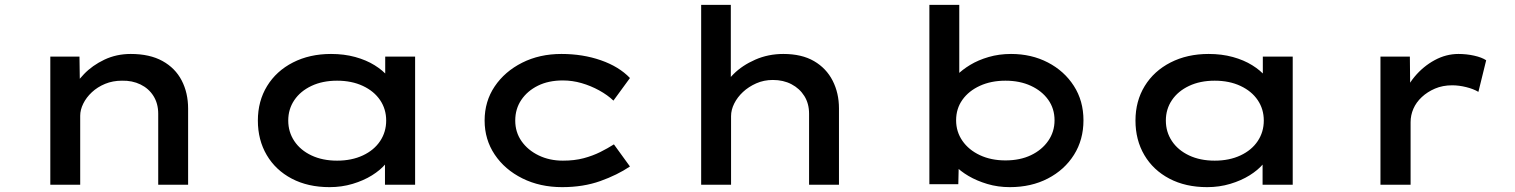

<svg xmlns="http://www.w3.org/2000/svg" viewBox="-20 -760 6233 790"><path d="M187 0V-527H307L309 -387L272 -381Q291 -419 325.5 -455Q360 -491 409.5 -514.5Q459 -538 518 -538Q596 -538 648.5 -509Q701 -480 727.5 -429Q754 -378 754 -313V0H631V-292Q631 -334 611.5 -365Q592 -396 558 -412.5Q524 -429 482 -428Q444 -428 412.5 -415Q381 -402 358 -380.5Q335 -359 322.5 -333.5Q310 -308 310 -284V0H249Q221 0 205.5 0Q190 0 187 0Z M1336 10Q1247 10 1180.5 -25Q1114 -60 1077.5 -122Q1041 -184 1041 -264Q1041 -344 1079 -406Q1117 -468 1185.5 -503Q1254 -538 1342 -538Q1396 -538 1441.5 -525.5Q1487 -513 1521.5 -491.5Q1556 -470 1576 -445.5Q1596 -421 1598 -396L1565 -395V-527H1688V0H1564V-142L1590 -135Q1588 -111 1566.5 -85.5Q1545 -60 1510.5 -38.5Q1476 -17 1431 -3.5Q1386 10 1336 10ZM1367 -99Q1427 -99 1473 -120.5Q1519 -142 1544 -179.5Q1569 -217 1569 -264Q1569 -311 1544 -348Q1519 -385 1473 -406.5Q1427 -428 1367 -428Q1307 -428 1261.5 -406.5Q1216 -385 1191 -348Q1166 -311 1166 -264Q1166 -217 1191 -179.5Q1216 -142 1261.5 -120.5Q1307 -99 1367 -99Z M2293 10Q2202 10 2129.5 -26Q2057 -62 2015.5 -124Q1974 -186 1974 -264Q1974 -343 2015.5 -404.5Q2057 -466 2128.5 -502Q2200 -538 2290 -538Q2378 -538 2452.5 -512Q2527 -486 2572 -439L2504 -346Q2480 -369 2445.5 -388Q2411 -407 2373 -418Q2335 -429 2296 -429Q2237 -429 2193.5 -407.5Q2150 -386 2125 -349Q2100 -312 2100 -264Q2100 -216 2126 -179Q2152 -142 2196.5 -120.5Q2241 -99 2296 -99Q2344 -99 2381.5 -109Q2419 -119 2450 -134.5Q2481 -150 2506 -166L2572 -75Q2520 -40 2450 -15Q2380 10 2293 10Z M2865 0V-740H2987V-387L2949 -379Q2962 -419 2998 -455Q3034 -491 3087.5 -514.5Q3141 -538 3203 -538Q3279 -538 3329.5 -508.5Q3380 -479 3406 -428Q3432 -377 3432 -314V0H3309V-292Q3309 -334 3289.5 -365Q3270 -396 3236.5 -413.5Q3203 -431 3160 -431Q3123 -431 3091.5 -417Q3060 -403 3037 -381.5Q3014 -360 3001 -334Q2988 -308 2988 -282V0H2927Q2899 0 2883.5 0Q2868 0 2865 0Z M4135 10Q4086 10 4042.5 -3Q3999 -16 3965 -36Q3931 -56 3909 -79.5Q3887 -103 3881 -123L3926 -128L3923 -2H3804V-740H3927V-405L3889 -407Q3896 -429 3917.5 -451Q3939 -473 3972 -493Q4005 -513 4048 -525.5Q4091 -538 4140 -538Q4224 -538 4291.5 -503Q4359 -468 4398.5 -406.5Q4438 -345 4438 -265Q4438 -185 4399 -123Q4360 -61 4291.5 -25.5Q4223 10 4135 10ZM4117 -100Q4177 -100 4222 -121.5Q4267 -143 4293 -180.5Q4319 -218 4319 -265Q4319 -313 4293 -349.5Q4267 -386 4221.5 -407Q4176 -428 4117 -428Q4058 -428 4012 -407Q3966 -386 3940 -349.5Q3914 -313 3914 -265Q3914 -218 3940 -180.5Q3966 -143 4012 -121.5Q4058 -100 4117 -100Z M4947 10Q4858 10 4791.5 -25Q4725 -60 4688.5 -122Q4652 -184 4652 -264Q4652 -344 4690 -406Q4728 -468 4796.5 -503Q4865 -538 4953 -538Q5007 -538 5052.5 -525.5Q5098 -513 5132.5 -491.5Q5167 -470 5187 -445.5Q5207 -421 5209 -396L5176 -395V-527H5299V0H5175V-142L5201 -135Q5199 -111 5177.5 -85.5Q5156 -60 5121.5 -38.5Q5087 -17 5042 -3.5Q4997 10 4947 10ZM4978 -99Q5038 -99 5084 -120.5Q5130 -142 5155 -179.5Q5180 -217 5180 -264Q5180 -311 5155 -348Q5130 -385 5084 -406.5Q5038 -428 4978 -428Q4918 -428 4872.5 -406.5Q4827 -385 4802 -348Q4777 -311 4777 -264Q4777 -217 4802 -179.5Q4827 -142 4872.5 -120.5Q4918 -99 4978 -99Z M5660 0V-527H5781L5783 -338L5750 -349Q5765 -402 5800.5 -444.5Q5836 -487 5883 -512.5Q5930 -538 5981 -538Q6014 -538 6045.5 -531Q6077 -524 6095 -512L6063 -382Q6043 -394 6013 -401.5Q5983 -409 5955 -409Q5916 -409 5884.5 -395.5Q5853 -382 5830 -360.5Q5807 -339 5795.5 -312.5Q5784 -286 5784 -257V0Z"/></svg>

Font: Lexend Tera Medium
Style: Regular
Weight: 500
Designer: Bonnie Shaver-Troup, Thomas Jockin
Foundry: Lexend
Version: Version 1.007